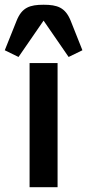

<svg xmlns="http://www.w3.org/2000/svg" viewBox="-32 -777 362 797"><path d="M148.9 -691.4 252.9 -540.5 310.1 -568.4 261.2 -691.4C238.8 -746.1 206.1 -757.3 148.9 -757.3C91.8 -757.3 59.1 -746.1 37.1 -691.4L-12.2 -568.4L44.9 -540.5ZM90.8 0H207V-515.1H90.8Z"/></svg>

Font: Doppio One
Style: Regular
Weight: 400
Designer: Szymon Celej
Foundry: Sorkin Type Co
Version: Version 1.002